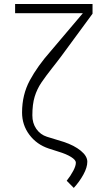

<svg xmlns="http://www.w3.org/2000/svg" viewBox="-20 -747 543 953"><path d="M55 -727.3H439.3V-679L283.7 -467.3Q271.3 -450.6 259.9 -436.1Q248.6 -421.5 237.9 -408Q207.4 -369.3 185.5 -337.2Q163.7 -305 152.2 -267.4Q140.6 -229.8 140.6 -174.7Q140.3 -136 160.3 -107.2Q180.4 -78.5 213.1 -68.2L296.5 -42.6Q348.7 -25.2 381 1.2Q413.4 27.7 413.4 55.8Q413.4 83.8 394 119.3Q374.6 154.8 346.2 185.7L311.1 150.2Q331 125 343.9 100.3Q356.9 75.6 356.5 59.7Q356.2 46.9 332.7 32.1Q309.3 17.4 270.2 5.7L221.6 -9.9Q161.9 -29.8 125.7 -78.3Q89.5 -126.8 89.5 -188.6Q89.5 -276.6 127.8 -347.8Q166.2 -419 231.5 -492.9L391.3 -681.5H55Z"/></svg>

Font: Inter UI Extra Light
Style: Regular
Weight: 200
Designer: Rasmus Andersson
Foundry: rsms
Version: 3.2;8d6f07862